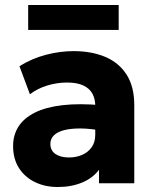

<svg xmlns="http://www.w3.org/2000/svg" viewBox="-20 -735 620 770"><path d="M211.5 15Q160.5 15 120 -4.8Q79.5 -24.5 56 -61.2Q32.5 -98 32.5 -149.5Q32.5 -193.5 54.2 -227.5Q76 -261.5 120 -283.5Q164 -305.5 230.8 -313.2Q297.5 -321 387 -313L388.5 -211Q341 -219.5 302.8 -219.8Q264.5 -220 237.8 -213.2Q211 -206.5 196.5 -192.5Q182 -178.5 182 -158Q182 -131.5 202.2 -117.5Q222.5 -103.5 256.5 -103.5Q286 -103.5 309.8 -114Q333.5 -124.5 347.8 -144.8Q362 -165 362 -194.5V-311Q362 -338.5 350.5 -359.5Q339 -380.5 314.2 -392.2Q289.5 -404 248.5 -404Q209 -404 170 -392.2Q131 -380.5 100 -357L58 -469.5Q107.5 -500.5 164 -515.2Q220.5 -530 275 -530Q347 -530 401.8 -507Q456.5 -484 487.5 -436Q518.5 -388 518.5 -313V0H377V-54Q352.5 -21 309.5 -3Q266.5 15 211.5 15ZM93 -615V-715H456V-615Z"/></svg>

Font: Geologica Roman
Style: Bold
Weight: 700
Designer: Sindre Bremnes, Frode Helland
Foundry: Monokrom Skriftforlag AS
Version: Version 1.010;gftools[0.9.28]